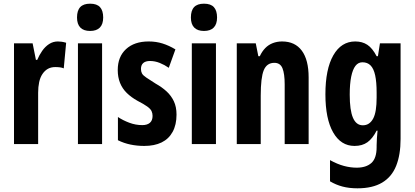

<svg xmlns="http://www.w3.org/2000/svg" viewBox="-20 -782 2250 1042"><path d="M294 -557Q304 -557 314.5 -555.5Q325 -554 339 -550L326 -411Q317 -415 305.5 -416.5Q294 -418 280 -418Q257 -418 240 -408.5Q223 -399 210.5 -380.5Q198 -362 192.5 -336Q187 -310 187 -279V0H56V-547H157L175 -457H182Q193 -483 209 -506Q225 -529 246.5 -543Q268 -557 294 -557Z M534 -547V0H403V-547ZM469 -762Q506 -762 523 -743Q540 -724 540 -687Q540 -651 522 -632.5Q504 -614 469 -614Q434 -614 416 -632.5Q398 -651 398 -687Q398 -725 415.5 -743.5Q433 -762 469 -762Z M938 -160Q938 -105 917 -66.5Q896 -28 857 -9Q818 10 763 10Q724 10 688 2.5Q652 -5 620 -21V-147Q647 -129 681.5 -116Q716 -103 752 -103Q779 -103 793.5 -115.5Q808 -128 808 -153Q808 -167 802.5 -179Q797 -191 779 -204Q761 -217 726 -235Q692 -254 668 -277.5Q644 -301 631.5 -332Q619 -363 619 -402Q619 -474 664 -515.5Q709 -557 787 -557Q827 -557 862 -546Q897 -535 932 -514L896 -414Q873 -430 847 -440.5Q821 -451 794 -451Q770 -451 757.5 -440Q745 -429 745 -408Q745 -394 750.5 -383.5Q756 -373 774 -361Q792 -349 825 -328Q859 -309 884 -286Q909 -263 923.5 -232.5Q938 -202 938 -160Z M1152 -547V0H1021V-547ZM1087 -762Q1124 -762 1141 -743Q1158 -724 1158 -687Q1158 -651 1140 -632.5Q1122 -614 1087 -614Q1052 -614 1034 -632.5Q1016 -651 1016 -687Q1016 -725 1033.5 -743.5Q1051 -762 1087 -762Z M1511 -557Q1581 -557 1618 -507Q1655 -457 1655 -362V0H1525V-324Q1525 -382 1513 -411.5Q1501 -441 1469 -441Q1428 -441 1411.5 -401Q1395 -361 1395 -263V0H1265V-547H1368L1382 -477H1390Q1402 -503 1419.5 -521Q1437 -539 1460.5 -548Q1484 -557 1511 -557Z M1908 -557Q1946 -557 1973.5 -539Q2001 -521 2024 -477H2031L2042 -547H2154V-28Q2154 58 2130 118Q2106 178 2054 209Q2002 240 1920 240Q1875 240 1839 230.5Q1803 221 1771 202V87Q1811 109 1846.5 118.5Q1882 128 1916 128Q1967 128 1995.5 102.5Q2024 77 2024 16V7Q2024 -10 2025.5 -32Q2027 -54 2029 -73H2024Q2002 -30 1974 -10Q1946 10 1904 10Q1830 10 1788 -63.5Q1746 -137 1746 -270Q1746 -407 1789 -482Q1832 -557 1908 -557ZM1947 -444Q1924 -444 1909 -424.5Q1894 -405 1886 -366Q1878 -327 1878 -268Q1878 -184 1895.5 -143Q1913 -102 1949 -102Q1968 -102 1982 -111.5Q1996 -121 2005.5 -139Q2015 -157 2019.5 -185.5Q2024 -214 2024 -252V-279Q2024 -337 2016 -373.5Q2008 -410 1991 -427Q1974 -444 1947 -444Z"/></svg>

Font: Noto Sans Khmer ExtraCondensed
Style: Bold
Weight: 700
Width: 2
Designer: Danh Hong and the Monotype Design Team
Foundry: Monotype Imaging Inc.
Version: Version 2.004